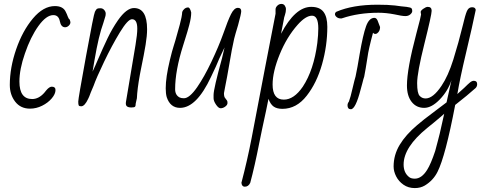

<svg xmlns="http://www.w3.org/2000/svg" viewBox="-20 -542 2478 979"><path d="M30 -109Q30 -197 62.5 -291Q95 -385 148 -448Q201 -511 260 -511Q303 -511 316 -480Q319 -475 321 -469.5Q323 -464 325 -459Q330 -445 335 -443Q339 -433 339 -428Q339 -419 330.5 -411Q322 -403 312 -403Q291 -403 285 -434Q279 -465 252 -465Q216 -465 176 -409.5Q136 -354 107 -269Q79 -189 79 -126Q79 -37 144 -37Q177 -37 205 -68Q208 -72 216 -81.5Q224 -91 231 -95.5Q238 -100 244 -100Q263 -100 263 -83Q263 -63 244 -40.5Q225 -18 195 -3Q165 12 133 12Q85 12 57.5 -23.5Q30 -59 30 -109Z M622 -21 671 -313Q680 -367 680 -396Q680 -444 653 -444Q632 -444 591.5 -377.5Q551 -311 511 -227.5Q471 -144 457 -104L443 -71Q434 -46 430 -39Q412 0 394 0Q384 0 381.5 -4.5Q379 -9 379 -24Q379 -39 418.5 -255Q458 -471 464 -482Q470 -494 474.5 -497Q479 -500 492 -500Q504 -500 511.5 -491Q519 -482 519 -473Q519 -463 517 -458Q517 -456 507 -425Q483 -360 462 -236L452 -177Q469 -213 477 -233Q505 -298 528.5 -347Q552 -396 581 -438Q625 -501 663 -501Q730 -501 730 -393Q730 -360 722.5 -314Q715 -268 698 -186L693 -160Q680 -88 678 -41L672 -14Q672 -2 668.5 2Q665 6 650 6Q634 6 627 0Q620 -6 622 -21Z M1069 -41V-58Q1069 -89 1112 -245L1125 -300L1098 -243Q1085 -210 1056 -150Q982 8 898 8Q848 8 830 -47Q825 -65 825 -92Q825 -148 846 -235Q858 -285 866 -309L874 -335Q885 -373 896.5 -415.5Q908 -458 909 -480Q912 -490 920.5 -497Q929 -504 939 -504Q949 -504 955 -478Q955 -452 945 -414.5Q935 -377 925.5 -348Q916 -319 914 -311Q873 -182 873 -87Q873 -57 896 -45Q904 -41 918 -41Q946 -41 985 -97Q1021 -149 1058 -227Q1095 -305 1118 -369Q1142 -438 1158 -470Q1174 -502 1193 -502Q1210 -502 1210 -485Q1210 -472 1194 -414Q1179 -365 1174 -344.5Q1169 -324 1162 -287L1138 -151L1127 -94Q1126 -85 1122 -67Q1122 -48 1128 -42L1137 -30Q1140 -27 1140 -17Q1140 -7 1128.5 1.5Q1117 10 1105 10Q1094 10 1081.5 -8.5Q1069 -27 1069 -41Z M1211 390Q1241 276 1263 162L1293 5L1323 -152L1331 -194Q1371 -402 1385 -472V-494Q1385 -504 1394 -513Q1403 -522 1415 -522Q1426 -522 1432 -513.5Q1438 -505 1438 -495Q1438 -481 1433 -466L1429 -453Q1427 -445 1427 -442L1413 -370Q1485 -507 1567 -507Q1610 -507 1629.5 -481.5Q1649 -456 1649 -405Q1649 -309 1622 -214Q1595 -119 1544 -54Q1492 13 1420 13Q1392 13 1375.5 1.5Q1359 -10 1349 -38L1337 21Q1313 131 1302 187Q1278 309 1256 390Q1247 410 1228 410Q1213 410 1211 390ZM1524 -100Q1580 -185 1598 -323Q1603 -366 1603 -397Q1603 -462 1571 -462Q1539 -462 1498 -416Q1442 -353 1406 -264.5Q1370 -176 1370 -111Q1370 -34 1427 -34Q1479 -34 1524 -100Z M1688 -470Q1688 -477 1695 -482Q1779 -518 1905 -518Q1959 -518 1994 -514Q2028 -509 2053 -507Q2074 -504 2078 -500Q2082 -495 2082 -486Q2082 -477 2072 -468.5Q2062 -460 2047 -460Q2030 -460 1990 -469Q1948 -477 1910 -477Q1808 -477 1725 -449L1721 -448H1717Q1705 -448 1696.5 -455Q1688 -462 1688 -470ZM1752 -5Q1752 -15 1759 -24Q1768 -48 1777 -89Q1789 -140 1793 -152L1803 -203L1814 -267Q1831 -365 1846.5 -408Q1862 -451 1889 -451Q1899 -451 1905 -438L1918 -404Q1918 -383 1903 -372Q1899 -369 1893 -369Q1887 -369 1882 -375Q1859 -290 1854 -251Q1844 -186 1837 -151Q1833 -140 1828 -119L1819 -86Q1793 15 1769 15Q1752 15 1752 -5Z M1987 307Q1987 248 2018 196.5Q2049 145 2107 96Q2129 76 2208 17L2257 -20L2262 -43L2269 -74Q2274 -98 2276 -106L2282 -133Q2264 -78 2222.5 -35Q2181 8 2143 8Q2103 8 2079 -22.5Q2055 -53 2055 -106Q2055 -190 2103 -371Q2127 -461 2127 -468L2125 -480Q2124 -487 2138 -497Q2152 -507 2161 -507Q2181 -507 2181 -487Q2181 -467 2144 -319Q2107 -171 2107 -118Q2107 -66 2120 -53Q2132 -40 2150 -40Q2188 -40 2231 -104Q2265 -154 2291.5 -238.5Q2318 -323 2341 -417L2346 -437Q2357 -482 2365 -493Q2373 -505 2387 -505Q2398 -505 2402.5 -499.5Q2407 -494 2405 -488Q2390 -414 2356 -271Q2325 -141 2312 -62Q2309 -60 2347 -94Q2367 -114 2377 -122Q2387 -130 2396 -130Q2413 -130 2413 -113Q2413 -101 2405 -93Q2365 -57 2301 -7Q2251 255 2211 334Q2189 378 2146 404Q2124 417 2095 417Q2062 417 2037.5 400Q2013 383 2000 357.5Q1987 332 1987 307ZM2158 324Q2177 294 2199 228L2212 179L2222 140L2245 38L2228 53Q2193 83 2159 110Q2038 208 2038 297Q2038 338 2065 360Q2075 369 2095 369Q2130 369 2158 324Z"/></svg>

Font: Bad Script
Style: Regular
Weight: 400
Italic angle: -10°
Designer: Roman Shchyukin (Gaslight Type Foundry), Cyreal (Charset Expansion)
Foundry: Gaslight
Version: Version 2.000